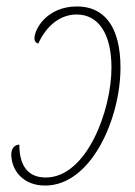

<svg xmlns="http://www.w3.org/2000/svg" viewBox="-20 -566 420 596"><path d="M120 10C264 10 354 -199 354 -356C354 -483 304 -546 219 -546C127 -546 87 -477 87 -447C87 -438 92 -432 99 -431C123 -484 165 -521 218 -521C285 -521 326 -462 326 -356C326 -223 249 -15 122 -15C68 -15 40 -50 40 -117C24 -117 15 -103 15 -87C15 -39 50 10 120 10Z"/></svg>

Font: Noto Serif Condensed Thin
Style: Italic
Weight: 100
Width: 3
Italic angle: -12°
Designer: Monotype Design Team
Foundry: Monotype Imaging Inc.
Version: Version 2.013